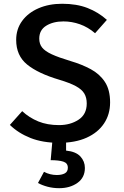

<svg xmlns="http://www.w3.org/2000/svg" viewBox="-20 -742 655 1016"><path d="M562.6 -200Q562.6 -136.9 530.5 -88.7Q498.5 -40.5 438.2 -13.3Q377.9 13.8 292.8 13.8Q206.2 13.8 141.5 -11.8Q76.9 -37.4 32.3 -81L97.4 -153.8Q134.9 -119 182.6 -99.5Q230.3 -80 292.3 -80Q352.3 -80 395.6 -108.5Q439 -136.9 439 -194.4Q439 -225.1 426.2 -246.9Q413.3 -268.7 381.8 -285.9Q350.3 -303.1 293.8 -320Q181.5 -353.3 123.6 -400.5Q65.6 -447.7 65.6 -530.8Q65.6 -588.2 97.2 -631.3Q128.7 -674.4 183.8 -698.2Q239 -722.1 308.7 -722.1Q385.6 -722.1 443.1 -699.7Q500.5 -677.4 545.6 -636.9L483.1 -566.2Q445.6 -598.5 402.8 -613.6Q360 -628.7 315.9 -628.7Q261.5 -628.7 224.6 -605.9Q187.7 -583.1 187.7 -537.4Q187.7 -509.7 202.8 -490.5Q217.9 -471.3 254.1 -454.6Q290.3 -437.9 353.3 -419Q412.8 -401.5 460.3 -375.9Q507.7 -350.3 535.1 -308.5Q562.6 -266.7 562.6 -200ZM339 145.6Q339 121 315.1 113.3Q291.3 105.6 248.2 105.6L259 -16.4H329.7V54.9Q381.5 60 405.4 85.9Q429.2 111.8 429.2 146.7Q429.2 197.9 389.7 225.9Q350.3 253.8 293.3 253.8Q260.5 253.8 231 245.9Q201.5 237.9 181 226.2L212.8 167.2Q244.6 184.1 280.5 184.1Q306.7 184.1 322.8 175.4Q339 166.7 339 145.6Z"/></svg>

Font: Fira Code Medium
Style: Regular
Weight: 500
Designer: Carrois Corporate, Edenspiekermann AG, Nikita Prokopov
Foundry: Carrois Corporate, Edenspiekermann AG, Nikita Prokopov
Version: Version 6.002